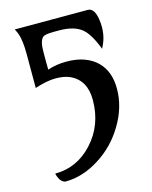

<svg xmlns="http://www.w3.org/2000/svg" viewBox="-114 -822 720 908"><g transform="rotate(-15 246.0 -368.5)"><path d="M150.9 -522.5Q192.4 -537.1 243.4 -537.1Q294.4 -537.1 332 -522.7Q369.6 -508.3 394 -483.4Q441.4 -435.1 441.4 -352.1Q441.4 -261.2 389.6 -175.8Q340.3 -93.3 260.7 -43Q178.2 9.8 92.3 9.8Q70.8 5.4 59.6 -24.4Q56.2 -32.2 55.7 -39.1Q163.1 -39.1 239.3 -122.1Q317.4 -207 317.4 -330.1Q317.4 -426.8 243.2 -460.9Q215.8 -473.6 173.1 -473.6Q130.4 -473.6 71.3 -454.1V-619.1Q71.3 -688 58.6 -722.2Q53.7 -734.4 46.9 -747.1H404.3Q436.5 -747.1 445.3 -689.5Q448.2 -672.4 448.2 -652.3Q448.2 -632.3 445.3 -616.5Q442.4 -600.6 438.2 -588.4Q434.1 -576.2 429.7 -567.4L422.4 -551.8Q392.6 -629.9 359.4 -657.2Q321.8 -688.5 247.6 -688.5H222.7Q178.7 -688.5 168 -678.7Q150.4 -662.6 150.4 -609.4V-557.6Q150.4 -547.9 150.6 -539.8Q150.9 -531.7 150.9 -522.5Z"/></g></svg>

Font: Amarante
Style: Regular
Weight: 400
Designer: Karolina Lach
Foundry: Sorkin Type Co.
Version: Version 1.001